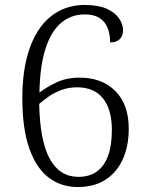

<svg xmlns="http://www.w3.org/2000/svg" viewBox="-20 -744 599 774"><path d="M293 10Q227 10 177 -27.5Q127 -65 98.5 -144.5Q70 -224 70 -350Q70 -437 87 -506.5Q104 -576 136.5 -624.5Q169 -673 216 -698.5Q263 -724 322 -724Q376 -724 409.5 -709Q443 -694 459.5 -670.5Q476 -647 476 -621Q476 -599 462.5 -586Q449 -573 424 -573Q424 -608 413 -633.5Q402 -659 379.5 -672.5Q357 -686 322 -686Q267 -686 226.5 -652Q186 -618 163.5 -548Q141 -478 139 -371Q168 -393 208 -412Q248 -431 302 -431Q391 -431 445 -377Q499 -323 499 -225Q499 -156 475.5 -103Q452 -50 406 -20Q360 10 293 10ZM296 -31Q341 -31 371 -53Q401 -75 416 -117Q431 -159 431 -220Q431 -302 395.5 -347Q360 -392 291 -392Q256 -392 227 -381Q198 -370 176 -354.5Q154 -339 138 -325Q141 -175 181 -103Q221 -31 296 -31Z"/></svg>

Font: Noto Serif Kannada Light
Style: Regular
Weight: 300
Version: Version 2.003